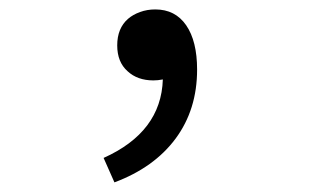

<svg xmlns="http://www.w3.org/2000/svg" viewBox="-20 -190 642 399"><path d="M389.6 -45.4Q389.6 -104.5 366.9 -137.5Q344.2 -170.4 302.7 -170.4Q285.6 -170.4 271 -165Q256.3 -159.7 246.1 -150.9Q223.6 -131.3 223.6 -95.7Q223.6 -61 245.1 -42Q265.6 -22.9 298.8 -22.9Q308.1 -22.9 318.4 -24.9Q314.9 84.5 195.3 138.2L217.8 189Q300.3 158.2 345 97.9Q389.6 37.6 389.6 -45.4Z"/></svg>

Font: Hack Dev
Style: Regular
Weight: 400
Designer: Christopher Simpkins
Foundry: Christopher Simpkins
Version: Version 2.0315